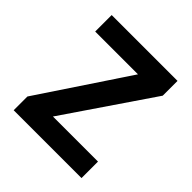

<svg xmlns="http://www.w3.org/2000/svg" viewBox="-173 -767 897 897"><g transform="rotate(45 275.0 -319.0)"><path d="M50.8 0V-90.8L342.8 -529.3H60.1V-638.2H495.1V-540.5L201.2 -108.9H499V0Z"/></g></svg>

Font: Code New Roman
Style: Bold
Weight: 700
Monospace: yes
Designer: Sam Radian
Foundry: Code New Roman
Version: Version 1.508 October 19, 2014